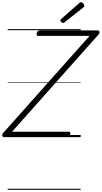

<svg xmlns="http://www.w3.org/2000/svg" viewBox="-71 -1263 936 1768"><path d="M-35 0Q-42 0 -46.5 -6Q-51 -12 -50.5 -20.5Q-50 -29 -44 -36L754 -933H280Q270 -933 267 -939.5Q264 -946 268 -959Q272 -972 278.5 -977.5Q285 -983 294 -983H829Q841 -983 844.5 -970Q848 -957 837 -946L40 -50H563Q574 -50 576 -44Q578 -38 575 -25Q571 -12 565 -6Q559 0 549 0ZM510 -1051Q502 -1051 493.5 -1059.5Q485 -1068 485 -1075Q485 -1078 486 -1080.5Q487 -1083 491 -1087L658 -1234Q662 -1238 665 -1240.5Q668 -1243 673 -1243Q680 -1243 687.5 -1238Q695 -1233 700 -1225Q705 -1217 705 -1210Q705 -1206 704 -1203Q703 -1200 697 -1195L524 -1058Q519 -1055 516 -1053Q513 -1051 510 -1051ZM0 475H672V485H0ZM0 -20H672V0H0ZM0 -505H672V-500H0ZM0 -995H672V-985H0Z"/></svg>

Font: Playwrite SK Guides
Style: Regular
Weight: 400
Designer: Veronika Burian, José Scaglione
Foundry: TypeTogether
Version: Version 1.003